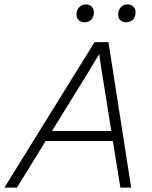

<svg xmlns="http://www.w3.org/2000/svg" viewBox="-60 -851 691 871"><path d="M323 -750Q307 -750 297 -759.5Q287 -769 287 -785Q287 -805 299 -818Q311 -831 330 -831Q346 -831 356 -821Q366 -811 366 -795Q366 -774 354 -762Q342 -750 323 -750ZM519 -831Q535 -831 545 -821Q555 -811 555 -795Q555 -774 543 -762Q531 -750 512 -750Q496 -750 486 -759.5Q476 -769 476 -785Q476 -805 488 -818Q500 -831 519 -831ZM369 -660H432L535 0H486L452 -211H147L17 0H-40ZM176 -257H445L401 -531L390 -606L347 -534Z"/></svg>

Font: Elaine Sans Light
Style: Italic
Weight: 300
Italic angle: -13°
Designer: Wei Huang
Foundry: Wei Huang
Version: Version 2.001;December 24, 2019;FontCreator 12.0.0.2547 64-b